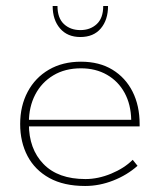

<svg xmlns="http://www.w3.org/2000/svg" viewBox="-20 -608 531 638"><path d="M263 10Q192 10 144 -16.5Q96 -43 71.5 -89.5Q47 -136 47 -196Q47 -256 72 -303Q97 -350 142.5 -376.5Q188 -403 249 -403Q310 -403 353.5 -376.5Q397 -350 420.5 -303.5Q444 -257 444 -195V-188H71V-210H416Q415 -261 394 -299.5Q373 -338 335.5 -359.5Q298 -381 249 -381Q196 -381 157 -357.5Q118 -334 97 -293.5Q76 -253 76 -201V-196Q76 -113 124.5 -63Q173 -13 264 -13Q306 -13 349.5 -31Q393 -49 421 -77L437 -57Q402 -26 356 -8Q310 10 263 10ZM247 -485Q204 -485 179.5 -513.5Q155 -542 155 -588H171Q171 -548 192.5 -528Q214 -508 247 -508Q280 -508 301.5 -528Q323 -548 323 -588H339Q339 -542 315 -513.5Q291 -485 247 -485Z"/></svg>

Font: Rokkitt Thin
Style: Regular
Weight: 250
Version: Version 3.103